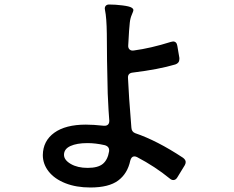

<svg xmlns="http://www.w3.org/2000/svg" viewBox="-20 -801 1040 852"><path d="M804 -82Q804 -75 800 -68L767 -14Q760 -2 749 -2Q741 -2 733 -9Q668 -62 588 -104Q582 -107 576 -107Q563 -107 558 -88Q546 -31 504.5 0Q463 31 381 31Q318 31 270 12Q222 -7 196 -40Q170 -73 170 -113Q171 -176 221 -212Q271 -248 361 -248Q395 -248 440 -243Q452 -242 458.5 -247.5Q465 -253 465 -265Q462 -297 458 -386Q458 -397 455 -531Q455 -607 454 -651Q453 -723 446 -756L445 -763Q445 -771 450 -776Q455 -781 464 -781Q492 -781 523.5 -777Q555 -773 564 -767Q572 -762 572 -756Q572 -752 565 -736Q558 -720 556 -701Q553 -678 549 -600Q548 -588 555 -581.5Q562 -575 574 -577Q649 -587 738 -615Q746 -617 748 -617Q764 -617 767 -597L776 -544V-539Q776 -521 758 -515Q684 -493 570 -479Q546 -477 548 -454Q551 -381 563 -235Q564 -216 580 -210Q677 -177 792 -101Q804 -92 804 -82ZM464 -129Q467 -151 444 -157Q404 -166 368 -166Q321 -166 292.5 -153Q264 -140 264 -114Q264 -91 294 -73.5Q324 -56 369 -56Q415 -56 436.5 -74Q458 -92 464 -129Z"/></svg>

Font: Shippori Gothic B2 Bold
Style: Regular
Weight: 700
Designer: FONTDASU
Foundry: FONTDASU / Google Inc. / but / Adobe
Version: Version 1.130